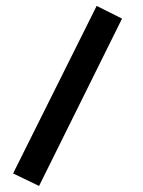

<svg xmlns="http://www.w3.org/2000/svg" viewBox="-20 -386 478 643"><path d="M303.7 -366.2 388.7 -323.7 110.8 236.8 23.9 194.8Z"/></svg>

Font: Vazirmatn RD FD SemiBold
Style: Regular
Weight: 600
Designer: Saber Rastikerdar
Foundry: Saber Rastikerdar
Version: Version 33.003